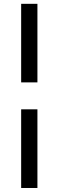

<svg xmlns="http://www.w3.org/2000/svg" viewBox="-20 -790 299 980"><path d="M88 -770.5H171V-369.5H88ZM88 -232H171V169.5H88Z"/></svg>

Font: LatoLatin Semibold
Style: Regular
Weight: 600
Designer: Lukasz Dziedzic with Adam Twardoch and Botio Nikoltchev
Foundry: tyPoland Lukasz Dziedzic
Version: Version 2.015; 2015-08-06; http://www.latofonts.com/